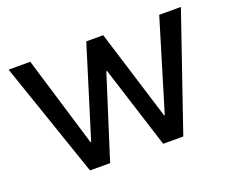

<svg xmlns="http://www.w3.org/2000/svg" viewBox="-89 -654 963 799"><g transform="rotate(-20 392.5 -255.0)"><path d="M678 -510H774L599 0H510L394 -365H391L275 0H186L11 -510H107L228 -110H231L355 -510H430L554 -110H557Z"/></g></svg>

Font: Varela
Style: Regular
Weight: 400
Designer: Joe Prince
Foundry: Joe Prince
Version: Version 1.000